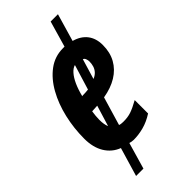

<svg xmlns="http://www.w3.org/2000/svg" viewBox="-262 -745 945 945"><g transform="rotate(-45 211.0 -272.5)"><path d="M71.8 145 116.2 -4.9Q71.3 -22 46.1 -63.2Q21 -104.5 21 -165Q21 -237.3 37.1 -306.6Q53.2 -376 84.5 -431.9Q115.7 -487.8 160.4 -521Q205.1 -554.2 262.2 -554.2Q264.6 -554.2 267.3 -554.2Q270 -554.2 272.9 -554.2L312 -689.9H362.8L320.8 -545.9Q365.2 -533.7 388.7 -503.2Q412.1 -472.7 412.1 -426.8Q412.1 -375 390.6 -336.7Q369.1 -298.3 329.3 -273.9Q289.6 -249.5 233.9 -240.2L189.9 -91.8Q194.3 -89.8 200.9 -88.9Q207.5 -87.9 214.8 -87.9Q246.6 -87.4 271 -95.7Q295.4 -104 331.1 -124V-30.8Q295.4 -7.8 259.5 1.7Q223.6 11.2 189.9 11.2Q182.6 11.2 175.5 9.8Q168.5 8.3 163.1 6.8L123 145ZM147.9 -126 181.2 -234.9 144 -232.9Q142.1 -219.2 140.6 -205.3Q139.2 -191.4 139.2 -178.2Q139.2 -161.6 141.4 -148.7Q143.6 -135.7 147.9 -126ZM162.1 -319.8 165 -320.8Q175.8 -320.8 185.8 -321.5Q195.8 -322.3 205.1 -323.2L245.1 -454.1Q228.5 -449.7 212.9 -432.1Q197.3 -414.6 184.3 -386Q171.4 -357.4 162.1 -319.8ZM261.2 -340.8Q278.8 -348.1 289.1 -359.6Q299.3 -371.1 303.7 -385.5Q308.1 -399.9 308.1 -416Q308.1 -425.3 304.4 -434.6Q300.8 -443.8 293 -446.8Z"/></g></svg>

Font: Open Sans Condensed
Style: Italic
Weight: 400
Width: 3
Italic angle: -12°
Designer: Monotype Design Team
Foundry: Monotype Imaging Inc.
Version: Version 3.000